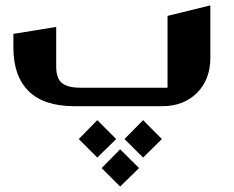

<svg xmlns="http://www.w3.org/2000/svg" viewBox="-20 -395 869 714"><path d="M762.2 -375V-180.2Q762.2 -99.1 712.6 -49.6Q663.1 0 582 0H257.8Q143.1 0 86.4 -56.2Q29.8 -112.3 29.8 -217.8V-269L189 -294.9V-147.9Q189 -103.5 210.4 -86.2Q231.9 -68.8 278.8 -68.8H603V-335.9ZM412.1 122.1 341.8 190.9 272.9 122.1 341.8 51.8ZM582 122.1 512.2 190.9 442.9 122.1 512.2 51.8ZM497.1 230 426.8 298.8 357.9 230 426.8 160.2Z"/></svg>

Font: Wesal
Style: Regular
Weight: 900
Designer: Ahmed zaza
Foundry: Ahmed zaza
Version: Version 2.01